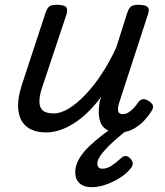

<svg xmlns="http://www.w3.org/2000/svg" viewBox="-20 -535 686 799"><path d="M172 16Q121 16 91.5 -7.5Q62 -31 56.5 -75.5Q51 -120 71 -182L170 -483Q177 -503 186.5 -509Q196 -515 215 -515Q247 -515 255 -505.5Q263 -496 257 -476L155 -170Q144 -137 144 -112.5Q144 -88 158 -75.5Q172 -63 204 -63Q233 -63 266.5 -83.5Q300 -104 335 -140.5Q370 -177 403 -227Q436 -277 464 -338L510 -483Q517 -503 526.5 -509Q536 -515 555 -515Q586 -515 594.5 -505.5Q603 -496 596 -476L477 -111Q472 -97 471 -85Q470 -73 474.5 -66.5Q479 -60 490 -60Q503 -60 514.5 -67Q526 -74 536.5 -85.5Q547 -97 556 -110Q563 -120 574 -122Q585 -124 600 -114Q615 -104 616.5 -94.5Q618 -85 612 -75Q602 -58 583 -36.5Q564 -15 537 0.5Q510 16 476 16Q442 16 423 4Q404 -8 397.5 -27Q391 -46 391 -68.5Q391 -91 395 -113L401 -132Q375 -97 347 -69.5Q319 -42 289.5 -23Q260 -4 230.5 6Q201 16 172 16ZM361 244Q329 244 311 227.5Q293 211 293 182Q293 155 308 128Q323 101 349.5 75.5Q376 50 410.5 23.5Q445 -3 484 -30H548V-25Q515 1 485.5 25Q456 49 433.5 71.5Q411 94 398 112.5Q385 131 385 146Q385 156 390.5 161.5Q396 167 406 167Q425 167 443 155.5Q461 144 484 123Q490 116 500.5 114.5Q511 113 522 124Q529 131 531.5 140.5Q534 150 528 160Q512 183 483.5 202Q455 221 422.5 232.5Q390 244 361 244Z"/></svg>

Font: Playwrite NL
Style: Regular
Weight: 400
Designer: Veronika Burian, José Scaglione
Foundry: TypeTogether
Version: Version 1.002